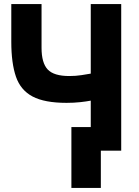

<svg xmlns="http://www.w3.org/2000/svg" viewBox="-20 -730 688 952"><path d="M36 -710V-523Q36 -417 59 -350Q82 -283 141.5 -251.5Q201 -220 310 -220Q346 -220 378 -223.5Q410 -227 430 -231V-100H334V202H480V17H581V-710H430V-365Q413 -362 384.5 -357.5Q356 -353 324 -353Q247 -353 216.5 -385.5Q186 -418 186 -493V-710Z"/></svg>

Font: Repo Bold
Style: Bold
Weight: 700
Designer: Stefan Peev
Foundry: Context Ltd
Version: Version 1.502